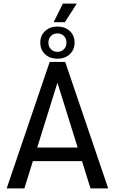

<svg xmlns="http://www.w3.org/2000/svg" viewBox="-20 -1043 636 1063"><path d="M339 -920H277L328 -1023H405ZM203 -807Q203 -846 229.5 -871Q256 -896 298 -896Q340 -896 366.5 -871Q393 -846 393 -807Q393 -768 366.5 -743Q340 -718 298 -718Q256 -718 229.5 -743Q203 -768 203 -807ZM248 -807Q248 -785 262 -770.5Q276 -756 298 -756Q320 -756 334 -770.5Q348 -785 348 -807Q348 -829 334 -843.5Q320 -858 298 -858Q276 -858 262 -843.5Q248 -829 248 -807ZM434 -151H162L115 0H17L255 -700H341L579 0H481ZM410 -226 298 -585 186 -226Z"/></svg>

Font: Sarabun
Style: Regular
Weight: 400
Designer: Suppakit Chalermlarp | Katatrad Co.,Ltd.
Foundry: Cadson Demak Co.,Ltd.
Version: Version 1.000; ttfautohint (v1.6)